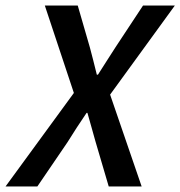

<svg xmlns="http://www.w3.org/2000/svg" viewBox="-56 -674 652 694"><path d="M-36 0 211 -338 106 -654H225L269 -502Q275 -480 281 -456Q287 -432 294 -404H298Q315 -431 331.5 -456.5Q348 -482 362 -504L461 -654H576L342 -332L456 0H337L289 -163Q282 -188 275 -213Q268 -238 260 -266H257Q238 -238 221 -212Q204 -186 188 -160L79 0Z"/></svg>

Font: Source Sans Pro SemiBold
Style: Italic
Weight: 600
Italic angle: -11°
Designer: Paul D. Hunt
Foundry: Adobe Systems Incorporated
Version: Version 1.095;hotconv 1.0.109;makeotfexe 2.5.65596